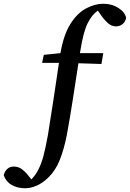

<svg xmlns="http://www.w3.org/2000/svg" viewBox="-174 -763 694 1026"><path d="M378 -743Q423 -743 458 -721Q493 -699 500 -668Q496 -646 480.5 -634Q465 -622 447 -622Q425 -622 407.5 -635.5Q390 -649 370 -676L349 -706Q318 -686 294.5 -639Q271 -592 256 -495Q255 -491 254.5 -487Q254 -483 253 -479H378L368 -421L245 -425Q230 -328 215 -230.5Q200 -133 183 -41Q168 35 145.5 91.5Q123 148 84 186Q53 216 21 229.5Q-11 243 -40 243Q-80 243 -110.5 226Q-141 209 -154 174Q-150 154 -136 140.5Q-122 127 -100 127Q-77 127 -58 140.5Q-39 154 -23 175L-6 196Q3 186 12.5 173.5Q22 161 30 145Q47 113 58.5 69Q70 25 82 -41Q98 -138 112 -232.5Q126 -327 141 -427H51L60 -470L149 -479Q166 -578 202.5 -635.5Q239 -693 286 -718Q333 -743 378 -743Z"/></svg>

Font: Source Serif Pro SemiBold
Style: Italic
Weight: 600
Italic angle: -12°
Designer: Frank Grießhammer
Foundry: Adobe Systems Incorporated
Version: Version 3.001;hotconv 1.0.111;makeotfexe 2.5.65597